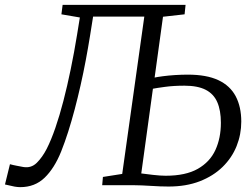

<svg xmlns="http://www.w3.org/2000/svg" viewBox="-56 -763 1040 791"><path d="M27.5 8Q16.5 8 4.2 5.8Q-8 3.5 -35.5 -3L-15 -86.5Q-2.5 -83 12.5 -80.2Q27.5 -77.5 40 -75Q72.5 -69.5 95.5 -92.2Q118.5 -115 136.5 -150Q155 -186.5 172.2 -236.5Q189.5 -286.5 205.2 -347.2Q221 -408 235.2 -477Q249.5 -546 261.5 -620L273 -691L197 -704L202 -743H708.5L704.5 -704L615.5 -694L581 -443.5Q592.5 -446 615.2 -449Q638 -452 665.5 -453.8Q693 -455.5 718 -455.5Q795 -455.5 843.5 -432.8Q892 -410 915 -366.5Q938 -323 938 -262Q938 -209.5 918.8 -161.2Q899.5 -113 861.2 -75.5Q823 -38 767 -16.2Q711 5.5 638.5 5.5Q622.5 5.5 603.8 4.8Q585 4 565.8 2.8Q546.5 1.5 528.2 0.8Q510 0 495 0H365L368 -34L447.5 -46.5L538.5 -694.5H327.5L315 -616Q307 -566 297.2 -514.2Q287.5 -462.5 276 -411.8Q264.5 -361 251.8 -312.8Q239 -264.5 225 -220.5Q211 -176.5 196 -139Q168 -69.5 127.8 -30.8Q87.5 8 27.5 8ZM626.5 -39Q709 -39 759 -67.5Q809 -96 831.5 -145.2Q854 -194.5 854 -257Q854 -308 839.2 -342Q824.5 -376 791.5 -393Q758.5 -410 704 -410Q659.5 -410 624.2 -405.2Q589 -400.5 574 -397.5L526 -48.5Q544 -46 574.5 -42.5Q605 -39 626.5 -39Z"/></svg>

Font: Merriweather 24pt Light
Style: Italic
Weight: 300
Italic angle: -7.8°
Version: Version 2.101